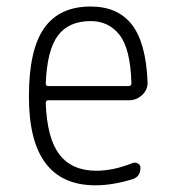

<svg xmlns="http://www.w3.org/2000/svg" viewBox="-20 -550 540 580"><path d="M253.9 -486.3Q187.5 -486.3 154.8 -442.4Q122.1 -398.4 118.2 -297.9Q118.2 -290 126 -290H368.2Q377 -290 377 -298.8Q374 -402.3 341.3 -444.3Q308.6 -486.3 253.9 -486.3ZM268.6 9.8Q66.4 9.8 67.4 -259.8Q67.4 -399.4 113.3 -464.8Q159.2 -530.3 253.9 -530.3Q335.9 -530.3 378.4 -475.6Q420.9 -420.9 425.8 -302.7Q426.8 -279.3 409.7 -263.2Q392.6 -247.1 369.1 -247.1H126Q118.2 -247.1 118.2 -238.3Q122.1 -131.8 159.7 -83Q197.3 -34.2 271.5 -34.2Q322.3 -34.2 380.9 -57.6Q388.7 -60.5 396.5 -56.2Q404.3 -51.8 404.3 -43Q404.3 -16.6 380.9 -8.8Q320.3 9.8 268.6 9.8Z"/></svg>

Font: Rounded-X Mgen+ 2m light
Style: Regular
Weight: 200
Designer: [Source Han Sans]
Ryoko NISHIZUKA  (kana & ideographs); Paul D. Hunt (Latin, Greek & Cyrillic); Wenlong ZHANG  (bopomofo
Version: Version 1.059.20150602